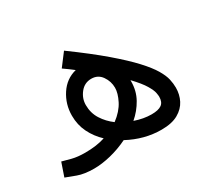

<svg xmlns="http://www.w3.org/2000/svg" viewBox="-109 -660 890 830"><g transform="rotate(-30 336.0 -245.5)"><path d="M483 8Q398 8 318 -35Q275 -14 230 -3Q185 8 147 8Q98 8 65.5 -4Q33 -16 15 -23L38 -90Q55 -85 82.5 -78Q110 -71 147 -71Q176 -71 201 -74.5Q226 -78 247 -85Q215 -115 196 -153.5Q177 -192 177 -238Q177 -295 207.5 -341.5Q238 -388 290 -401Q267 -419 241 -437L288 -499Q384 -429 446.5 -375.5Q509 -322 545.5 -282.5Q582 -243 599.5 -213.5Q617 -184 622 -161.5Q627 -139 627 -119Q627 -85 612.5 -56.5Q598 -28 566.5 -10Q535 8 483 8ZM252 -248Q252 -208 272 -176.5Q292 -145 323 -122Q363 -152 381 -187.5Q399 -223 399 -250Q399 -282 380.5 -308.5Q362 -335 329 -335Q295 -335 273.5 -308Q252 -281 252 -248ZM473 -239Q473 -192 451.5 -153.5Q430 -115 396 -86Q439 -71 479 -71Q513 -71 529 -82.5Q545 -94 545 -121Q545 -127 542.5 -141Q540 -155 525 -180.5Q510 -206 473 -245Q473 -242 473 -239Z"/></g></svg>

Font: Noto IKEA Arabic
Style: Regular
Weight: 400
Designer: Monotype Design Team
Foundry: Monotype Imaging Inc.
Version: Version 1.200